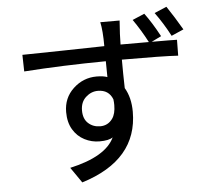

<svg xmlns="http://www.w3.org/2000/svg" viewBox="-58 -884 1116 1000"><g transform="rotate(-5 500.0 -383.5)"><path d="M332 53 276 -28Q465 -70 510 -167Q490 -152 440 -152Q399 -152 362 -171Q325 -190 302.5 -227.5Q280 -265 280 -319Q280 -393 332 -441.5Q384 -490 454 -490Q489 -490 510 -482L509 -565Q280 -563 81 -549L79 -636Q168 -637 285.5 -639.5Q403 -642 508 -644Q508 -725 498 -770H599Q593 -692 593 -645H602Q683 -645 741 -645Q707 -710 667 -767L730 -794Q768 -743 807 -670L756 -645Q862 -645 888 -644L887 -561Q811 -566 593 -566Q593 -491 595 -417Q626 -365 626 -291Q626 -38 332 53ZM451 -230Q491 -230 515 -263Q533 -288 533 -334Q533 -348 531 -364Q511 -415 454 -415Q419 -415 391 -389.5Q363 -364 363 -320Q363 -276 388.5 -253Q414 -230 451 -230ZM862 -667Q827 -734 784 -793L848 -820Q887 -762 926 -695Z"/></g></svg>

Font: LXGW 975 Gothic SC
Style: Regular
Weight: 400
Version: Version 2.01;February 25, 2021